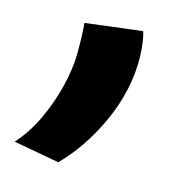

<svg xmlns="http://www.w3.org/2000/svg" viewBox="-120 -125 371 363"><g transform="rotate(10 66.0 57.0)"><path d="M16 -75 128 -79Q130 -71 130.5 -62Q131 -53 131 -44Q131 -14 123 18Q115 50 99.5 81Q84 112 62 141Q40 170 13 193L-75 169Q-51 147 -32.5 115.5Q-14 84 -2 49Q10 14 13 -17Q14 -28 15 -43.5Q16 -59 16 -75Z"/></g></svg>

Font: Georama ExtraCondensed Thin SemiBold
Style: Italic
Weight: 600
Italic angle: -9°
Version: Version 1.001